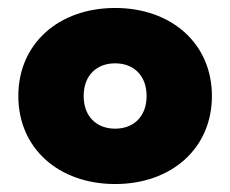

<svg xmlns="http://www.w3.org/2000/svg" viewBox="-20 -694 578 482"><path d="M269 -232C410 -232 512 -321 512 -453C512 -585 410 -674 269 -674C128 -674 26 -585 26 -453C26 -321 128 -232 269 -232ZM269 -371C222 -371 190 -402 190 -453C190 -504 222 -535 269 -535C316 -535 348 -504 348 -453C348 -402 316 -371 269 -371Z"/></svg>

Font: Gantari Black
Style: Regular
Weight: 900
Designer: Anugrah Pasau
Foundry: Lafontype
Version: Version 1.000